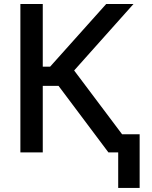

<svg xmlns="http://www.w3.org/2000/svg" viewBox="-20 -747 745 941"><path d="M189.6 -727.3V-420.1H225.5L500.4 -727.3H634.2L343.4 -401.6L578.5 -88.8H664.4V174H559.3V0H511.4L267 -326H189.6V0H79.9V-727.3Z"/></svg>

Font: Cannonade Med
Style: Regular
Weight: 500
Designer: Rasmus Andersson
Foundry: rsms
Version: Version 3.012;git-f93a4a705